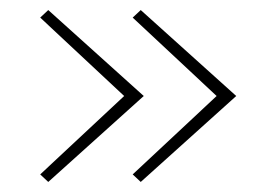

<svg xmlns="http://www.w3.org/2000/svg" viewBox="-20 -402 540 382"><path d="M76 -382 266 -211 76 -40 60 -55 227 -211 60 -367ZM260 -382 450 -211 260 -40 244 -55 411 -211 244 -367Z"/></svg>

Font: EauTestInfant Extralight
Style: Regular
Weight: 250
Designer: Christian Thalmann (Catharsis Fonts)
Version: Version 0.001;PS 000.001;hotconv 1.0.88;makeotf.lib2.5.64775